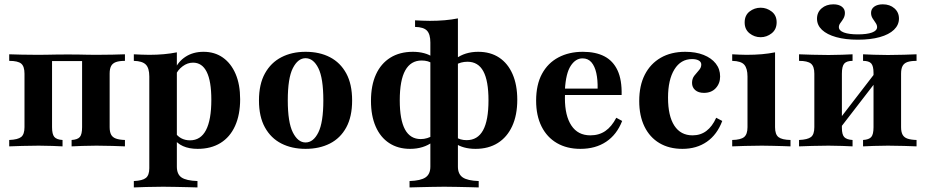

<svg xmlns="http://www.w3.org/2000/svg" viewBox="-20 -664 4200 871"><path d="M21.8 0V-29Q61.3 -30.6 76.2 -42.7Q91.1 -54.8 91.1 -87.1V-329.8Q91.1 -362.9 76.2 -375.4Q61.3 -387.9 21.8 -387.9V-417.7Q41.1 -416.9 78.6 -416.1Q116.1 -415.3 151.6 -415.3Q171.8 -415.3 191.1 -415.7Q210.5 -416.1 234.3 -416.5Q258.1 -416.9 287.9 -416.9Q318.5 -416.9 339.1 -416.5Q359.7 -416.1 377.8 -415.7Q396 -415.3 417.7 -415.3Q453.2 -415.3 490.7 -416.1Q528.2 -416.9 546.8 -417.7V-387.9Q521 -387.9 505.6 -382.3Q490.3 -376.6 483.9 -364.1Q477.4 -351.6 477.4 -329.8V-87.1Q477.4 -66.1 483.9 -53.6Q490.3 -41.1 505.6 -35.5Q521 -29.8 546.8 -29V0Q528.2 -0.8 490.7 -2Q453.2 -3.2 417.7 -3.2Q383.9 -3.2 352.4 -2Q321 -0.8 304.8 0V-29Q332.3 -30.6 342.3 -42.7Q352.4 -54.8 352.4 -87.1V-391.1L354.8 -387.1H213.7L216.1 -391.1V-87.1Q216.1 -54.8 226.6 -42.7Q237.1 -30.6 263.7 -29V0Q248.4 -0.8 218.1 -2Q187.9 -3.2 155.6 -3.2Q119.4 -3.2 80.2 -2Q41.1 -0.8 21.8 0Z M587.1 186.3V157.3Q626.6 155.6 641.9 143.1Q657.3 130.6 657.3 99.2V-316.9Q657.3 -355.6 641.1 -371.4Q625 -387.1 587.1 -387.9V-417.7Q605.6 -416.9 621.8 -416.1Q637.9 -415.3 657.3 -415.3Q726.6 -415.3 782.3 -426.6V91.9Q782.3 126.6 803.6 141.1Q825 155.6 875.8 157.3V186.3Q860.5 185.5 834.3 185.1Q808.1 184.7 778.2 183.9Q748.4 183.1 720.2 183.1Q677.4 183.1 641.5 184.3Q605.6 185.5 587.1 186.3ZM876.6 11.3Q837.9 11.3 810.1 -1.2Q782.3 -13.7 767.7 -37.1L773.4 -64.5Q783.9 -46.8 801.6 -37.1Q819.4 -27.4 841.9 -27.4Q890.3 -27.4 914.5 -73.8Q938.7 -120.2 938.7 -211.3Q938.7 -296 917.7 -337.9Q896.8 -379.8 855.6 -379.8Q830.6 -379.8 808.5 -363.3Q786.3 -346.8 775.8 -321.8L772.6 -347.6Q787.9 -384.7 822.2 -406.9Q856.5 -429 903.2 -429Q954 -429 991.1 -402.8Q1028.2 -376.6 1048.8 -328.6Q1069.4 -280.6 1069.4 -213.7Q1069.4 -143.5 1046.4 -92.7Q1023.4 -41.9 980.2 -15.3Q937.1 11.3 876.6 11.3Z M1366.1 11.3Q1304 11.3 1256.5 -12.9Q1208.9 -37.1 1181.9 -85.9Q1154.8 -134.7 1154.8 -208.1Q1154.8 -282.3 1181.9 -331Q1208.9 -379.8 1256.5 -404.4Q1304 -429 1366.1 -429Q1429.8 -429 1477 -404.4Q1524.2 -379.8 1550.8 -331Q1577.4 -282.3 1577.4 -208.1Q1577.4 -134.7 1550.8 -85.9Q1524.2 -37.1 1476.6 -12.9Q1429 11.3 1366.1 11.3ZM1366.1 -17.7Q1401.6 -17.7 1424.2 -63.3Q1446.8 -108.9 1446.8 -208.1Q1446.8 -309.7 1424.2 -354.8Q1401.6 -400 1366.1 -400Q1331.5 -400 1308.5 -354.8Q1285.5 -309.7 1285.5 -208.9Q1285.5 -108.9 1308.5 -63.3Q1331.5 -17.7 1366.1 -17.7Z M1837.9 186.3V157.3Q1888.7 155.6 1910.5 140.7Q1932.3 125.8 1932.3 91.9V-471Q1932.3 -508.9 1916.9 -525Q1901.6 -541.1 1862.9 -541.9V-571.8Q1879.8 -571 1896.4 -570.2Q1912.9 -569.4 1929.8 -569.4Q1965.3 -569.4 1997.6 -572.2Q2029.8 -575 2057.3 -580.6V91.9Q2057.3 125.8 2079 140.7Q2100.8 155.6 2151.6 157.3V186.3Q2135.5 185.5 2110.1 185.1Q2084.7 184.7 2054.4 183.9Q2024.2 183.1 1995.2 183.1Q1965.3 183.1 1936.3 183.9Q1907.3 184.7 1881.9 185.1Q1856.5 185.5 1837.9 186.3ZM1840.3 11.3Q1785.5 11.3 1745.6 -14.9Q1705.6 -41.1 1684.3 -89.9Q1662.9 -138.7 1662.9 -206.5Q1662.9 -276.6 1685.5 -326.2Q1708.1 -375.8 1750.8 -402.4Q1793.5 -429 1853.2 -429Q1880.6 -429 1904.4 -422.6Q1928.2 -416.1 1942.7 -404.8L1941.9 -375Q1933.1 -382.3 1920.6 -385.9Q1908.1 -389.5 1892.7 -389.5Q1843.5 -389.5 1818.5 -344.8Q1793.5 -300 1793.5 -208.9Q1793.5 -120.2 1817.3 -76.6Q1841.1 -33.1 1888.7 -33.1Q1904 -33.1 1918.1 -37.5Q1932.3 -41.9 1941.9 -48.4L1942.7 -20.2Q1922.6 -4.8 1896.8 3.2Q1871 11.3 1840.3 11.3ZM2137.1 11.3Q2108.9 11.3 2085.5 4.8Q2062.1 -1.6 2046.8 -12.9L2047.6 -42.7Q2056.5 -35.5 2069.4 -31.9Q2082.3 -28.2 2096.8 -28.2Q2146.8 -28.2 2171.4 -73Q2196 -117.7 2196 -208.9Q2196 -297.6 2172.6 -340.7Q2149.2 -383.9 2100.8 -383.9Q2085.5 -383.9 2071.8 -380.2Q2058.1 -376.6 2047.6 -369.4V-397.6Q2067.7 -412.9 2093.5 -421Q2119.4 -429 2149.2 -429Q2204.8 -429 2244.4 -402.8Q2283.9 -376.6 2305.2 -327.8Q2326.6 -279 2326.6 -211.3Q2326.6 -141.9 2303.6 -91.9Q2280.6 -41.9 2238.3 -15.3Q2196 11.3 2137.1 11.3Z M2612.9 11.3Q2551.6 11.3 2506.5 -14.9Q2461.3 -41.1 2436.7 -90.3Q2412.1 -139.5 2412.1 -207.3Q2412.1 -279.8 2438.7 -329Q2465.3 -378.2 2513.3 -403.6Q2561.3 -429 2624.2 -429Q2682.3 -429 2721.8 -408.5Q2761.3 -387.9 2781.5 -344.8Q2801.6 -301.6 2800 -233.1H2503.2L2501.6 -262.1H2691.1Q2691.9 -301.6 2685.1 -332.7Q2678.2 -363.7 2662.9 -381.5Q2647.6 -399.2 2622.6 -399.2Q2591.1 -399.2 2569 -365.3Q2546.8 -331.5 2542.7 -256.5L2544.4 -253.2Q2543.5 -246 2543.1 -237.9Q2542.7 -229.8 2542.7 -218.5Q2542.7 -138.7 2572.2 -94.4Q2601.6 -50 2658.1 -50Q2697.6 -50 2726.2 -69.8Q2754.8 -89.5 2775.8 -129.8L2802.4 -115.3Q2778.2 -53.2 2729.8 -21Q2681.5 11.3 2612.9 11.3Z M3075.8 11.3Q3015.3 11.3 2971.4 -14.9Q2927.4 -41.1 2903.6 -89.9Q2879.8 -138.7 2879.8 -205.6Q2879.8 -275.8 2905.2 -325.4Q2930.6 -375 2977.4 -402Q3024.2 -429 3088.7 -429Q3136.3 -429 3171.8 -414.9Q3207.3 -400.8 3227 -375.8Q3246.8 -350.8 3246.8 -316.9Q3246.8 -285.5 3227 -264.1Q3207.3 -242.7 3173.4 -242.7Q3148.4 -242.7 3133.9 -255.2Q3119.4 -267.7 3119.4 -287.9Q3119.4 -307.3 3129.8 -320.6Q3140.3 -333.9 3150.8 -345.6Q3161.3 -357.3 3161.3 -371Q3161.3 -383.1 3150 -389.5Q3138.7 -396 3119.4 -396Q3068.5 -396 3039.5 -349.2Q3010.5 -302.4 3010.5 -221Q3010.5 -137.9 3039.1 -94Q3067.7 -50 3121.8 -50Q3158.1 -50 3184.7 -70.2Q3211.3 -90.3 3229 -129.8L3256.5 -115.3Q3233.1 -53.2 3186.7 -21Q3140.3 11.3 3075.8 11.3Z M3301.6 0V-29Q3340.3 -29.8 3355.6 -42.3Q3371 -54.8 3371 -87.1V-316.9Q3371 -353.2 3356.5 -370.2Q3341.9 -387.1 3301.6 -387.9V-417.7Q3317.7 -416.9 3334.3 -416.1Q3350.8 -415.3 3366.9 -415.3Q3404 -415.3 3436.3 -418.1Q3468.5 -421 3496 -426.6V-87.1Q3496 -54 3511.7 -41.9Q3527.4 -29.8 3566.1 -29V0Q3554 -0.8 3532.7 -1.2Q3511.3 -1.6 3486.3 -2.4Q3461.3 -3.2 3436.3 -3.2Q3398.4 -3.2 3359.7 -2Q3321 -0.8 3301.6 0ZM3430.6 -495.2Q3402.4 -495.2 3380.2 -512.9Q3358.1 -530.6 3358.1 -562.1Q3358.1 -594.4 3380.2 -611.7Q3402.4 -629 3430.6 -629Q3458.1 -629 3480.6 -611.7Q3503.2 -594.4 3503.2 -562.9Q3503.2 -530.6 3480.6 -512.9Q3458.1 -495.2 3430.6 -495.2Z M3895.2 0V-29Q3921.8 -30.6 3932.3 -42.3Q3942.7 -54 3942.7 -87.1V-333.1Q3942.7 -364.5 3932.3 -376.2Q3921.8 -387.9 3895.2 -387.9V-417.7Q3911.3 -416.9 3943.1 -415.7Q3975 -414.5 4008.1 -414.5Q4044.4 -414.5 4081.5 -415.7Q4118.5 -416.9 4137.9 -417.7V-387.9Q4112.1 -387.9 4096.8 -382.7Q4081.5 -377.4 4074.6 -364.9Q4067.7 -352.4 4067.7 -329.8V-87.1Q4067.7 -65.3 4074.6 -52.8Q4081.5 -40.3 4096.8 -35.1Q4112.1 -29.8 4137.9 -29V0Q4118.5 -0.8 4081.5 -2Q4044.4 -3.2 4008.1 -3.2Q3975 -3.2 3943.1 -2Q3911.3 -0.8 3895.2 0ZM3604.8 0V-29Q3643.5 -30.6 3658.9 -42.3Q3674.2 -54 3674.2 -87.1V-329.8Q3674.2 -362.9 3658.9 -375.4Q3643.5 -387.9 3604.8 -387.9V-417.7Q3624.2 -416.9 3663.3 -415.7Q3702.4 -414.5 3738.7 -414.5Q3771 -414.5 3801.2 -415.7Q3831.5 -416.9 3847.6 -417.7V-387.9Q3821 -387.9 3810.1 -375.8Q3799.2 -363.7 3799.2 -329.8V-83.9Q3799.2 -53.2 3810.1 -41.9Q3821 -30.6 3847.6 -29V0Q3831.5 -0.8 3801.2 -2Q3771 -3.2 3738.7 -3.2Q3702.4 -3.2 3663.3 -2Q3624.2 -0.8 3604.8 0ZM3789.5 -80.6 3771 -100.8 3952.4 -336.3 3971.8 -316.9ZM3871.8 -483.9Q3815.3 -483.9 3773.4 -495.6Q3731.5 -507.3 3708.9 -528.6Q3686.3 -550 3686.3 -579Q3686.3 -608.1 3707.3 -626.2Q3728.2 -644.4 3760.5 -644.4Q3784.7 -644.4 3798.8 -633.9Q3812.9 -623.4 3812.9 -605.6Q3812.9 -591.9 3806.5 -580.6Q3800 -569.4 3792.7 -560.1Q3785.5 -550.8 3785.5 -541.1Q3785.5 -525 3808.5 -516.5Q3831.5 -508.1 3871.8 -508.1Q3912.9 -508.1 3935.9 -516.5Q3958.9 -525 3958.9 -541.1Q3958.9 -550.8 3952 -560.5Q3945.2 -570.2 3938.3 -581Q3931.5 -591.9 3931.5 -605.6Q3931.5 -623.4 3946 -633.9Q3960.5 -644.4 3984.7 -644.4Q4016.9 -644.4 4037.5 -626.2Q4058.1 -608.1 4058.1 -579.8Q4058.1 -550.8 4035.5 -529Q4012.9 -507.3 3971 -495.6Q3929 -483.9 3871.8 -483.9Z"/></svg>

Font: Playfair 5pt SemiExpanded Light ExtraBold
Style: Regular
Weight: 800
Version: Version 2.001;gftools[0.9.30]